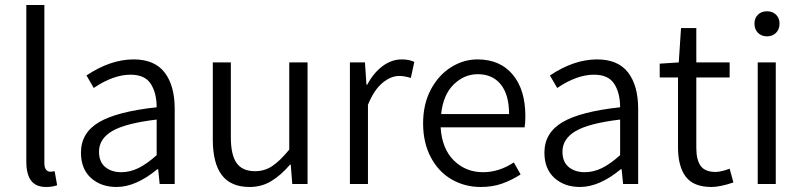

<svg xmlns="http://www.w3.org/2000/svg" viewBox="-20 -734 3200 766"><path d="M85 -89V-714H157V-83Q157 -66 163.5 -57.5Q170 -49 180 -49Q188 -49 198 -51L208 5Q189 12 164 12Q123 12 104 -13.5Q85 -39 85 -89Z M303 -125Q303 -204 375 -246.5Q447 -289 605 -306Q605 -363 581.5 -399.5Q558 -436 501 -436Q432 -436 354 -383L325 -433Q421 -497 513 -497Q597 -497 637 -444.5Q677 -392 677 -300V0H617L611 -59H608Q522 12 445 12Q383 12 343 -24Q303 -60 303 -125ZM605 -115V-257Q480 -242 427.5 -211Q375 -180 375 -129Q375 -88 400 -67.5Q425 -47 464 -47Q499 -47 532.5 -63.5Q566 -80 605 -115Z M829 -177V-485H901V-186Q901 -116 924 -83.5Q947 -51 998 -51Q1035 -51 1065.5 -71Q1096 -91 1134 -137V-485H1207V0H1146L1140 -77H1137Q1100 -34 1061.5 -11Q1023 12 976 12Q901 12 865 -35.5Q829 -83 829 -177Z M1376 -485H1436L1442 -396H1445Q1470 -443 1506 -470Q1542 -497 1583 -497Q1612 -497 1633 -487L1619 -423Q1593 -431 1573 -431Q1539 -431 1505.5 -403Q1472 -375 1448 -316V0H1376Z M2073 -226H1738Q1743 -141 1790.5 -94Q1838 -47 1907 -47Q1971 -47 2030 -86L2057 -38Q2021 -15 1983 -1.5Q1945 12 1898 12Q1834 12 1781.5 -18.5Q1729 -49 1698.5 -107Q1668 -165 1668 -242Q1668 -318 1698.5 -376Q1729 -434 1779 -465.5Q1829 -497 1885 -497Q1975 -497 2025.5 -436.5Q2076 -376 2076 -270Q2076 -244 2073 -226ZM2011 -279Q2011 -356 1978 -397Q1945 -438 1886 -438Q1832 -438 1790 -397Q1748 -356 1740 -279Z M2152 -125Q2152 -204 2224 -246.5Q2296 -289 2454 -306Q2454 -363 2430.5 -399.5Q2407 -436 2350 -436Q2281 -436 2203 -383L2174 -433Q2270 -497 2362 -497Q2446 -497 2486 -444.5Q2526 -392 2526 -300V0H2466L2460 -59H2457Q2371 12 2294 12Q2232 12 2192 -24Q2152 -60 2152 -125ZM2454 -115V-257Q2329 -242 2276.5 -211Q2224 -180 2224 -129Q2224 -88 2249 -67.5Q2274 -47 2313 -47Q2348 -47 2381.5 -63.5Q2415 -80 2454 -115Z M2685 -146V-425H2612V-480L2688 -485L2697 -622H2758V-485H2891V-425H2758V-144Q2758 -96 2775.5 -72Q2793 -48 2835 -48Q2856 -48 2891 -61L2906 -6Q2852 12 2819 12Q2747 12 2716 -29Q2685 -70 2685 -146Z M3003 -485H3075V0H3003ZM2990 -640Q2990 -662 3004 -675.5Q3018 -689 3040 -689Q3062 -689 3076 -675.5Q3090 -662 3090 -640Q3090 -617 3076 -603Q3062 -589 3040 -589Q3018 -589 3004 -603Q2990 -617 2990 -640Z"/></svg>

Font: Assistant-zap
Style: zap
Weight: 400
Designer: Hebrew By Ben Nathan, Latin by Paul Hunt
Version: Version 2.001